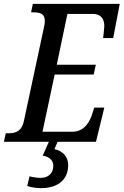

<svg xmlns="http://www.w3.org/2000/svg" viewBox="-39 -734 640 994"><path d="M-19 0H214L182 72C214 76 237 95 237 124C237 167 207 187 171 187C155 187 134 184 114 179L102 229C123 236 149 240 174 240C250 240 314 205 314 120C314 77 285 47 243 38L259 0H458L501 -177H449L435 -134C419 -90 389 -52 335 -52H181L244 -348H446L457 -399H255L310 -662H442C485 -662 501 -634 501 -599C501 -591 496 -546 495 -537H547L581 -714H131L122 -670H133C168 -670 193 -664 193 -626C193 -617 192 -607 188 -590L85 -109C74 -55 44 -44 2 -44H-9Z"/></svg>

Font: Noto Serif Condensed Medium
Style: Italic
Weight: 500
Width: 3
Italic angle: -12°
Designer: Monotype Design Team
Foundry: Monotype Imaging Inc.
Version: Version 2.013